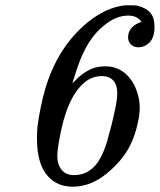

<svg xmlns="http://www.w3.org/2000/svg" viewBox="-20 -685 605 727"><path d="M465 -543Q465 -585 515 -602Q516 -602 514.5 -604Q513 -606 510.5 -608.5Q508 -611 506 -613Q491 -626 466 -626Q418 -626 372 -587Q309 -537 272 -426Q255 -375 255 -370L263 -378Q296 -414 339 -429Q361 -434 377 -434Q450 -434 488 -364Q509 -320 509 -278Q509 -253 503 -225Q489 -158 460.5 -112.5Q432 -67 383 -27Q322 22 256 22Q198 22 163 -16Q120 -62 120 -159Q120 -187 122 -207Q132 -280 150 -344Q196 -504 310 -599Q381 -657 454 -665H465Q493 -665 498 -664Q532 -656 548.5 -637.5Q565 -619 565 -583Q565 -543 546 -524Q528 -506 504 -506Q486 -506 475.5 -517Q465 -528 465 -543ZM424 -333Q424 -363 409 -380Q394 -397 365 -397Q358 -397 346 -395Q311 -389 280.5 -353.5Q250 -318 230 -259Q218 -225 207.5 -172Q197 -119 197 -94Q197 -62 213.5 -42Q230 -22 260 -22Q300 -22 329 -47Q363 -75 386 -151Q404 -214 416 -272Q424 -308 424 -333Z"/></svg>

Font: KaTeX_Main
Style: Italic
Weight: 400
Version: Version 1.1; ttfautohint (v1.3)